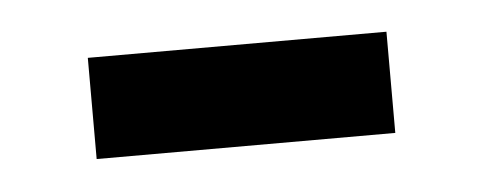

<svg xmlns="http://www.w3.org/2000/svg" viewBox="-25 -374 389 155"><g transform="rotate(-5 170.0 -297.0)"><path d="M49 -338H291V-256H49Z"/></g></svg>

Font: hexusinhala05
Style: Book
Weight: 400
Designer: Jelle Bosma - Monotype Design Team
Foundry: Monotype Imaging Inc.
Version: Version 2.003